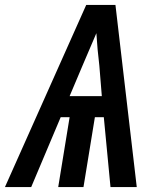

<svg xmlns="http://www.w3.org/2000/svg" viewBox="-42 -755 662 775"><path d="M-22 0 306 -735H424L510 0H404L377 -282H341L295 0H193L239 -282H203L84 0ZM369 -367 359 -490Q355 -523 352 -555.5Q349 -588 347 -621Q333 -588 319 -555.5Q305 -523 291 -490L239 -367Z"/></svg>

Font: Iosevka Extended Oblique
Style: Bold
Weight: 700
Width: 7
Italic angle: -9°
Monospace: yes
Designer: Belleve Invis
Foundry: Belleve Invis
Version: Version 32.5.0; ttfautohint (v1.8.4)